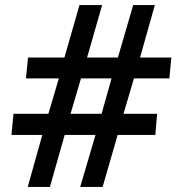

<svg xmlns="http://www.w3.org/2000/svg" viewBox="-20 -734 693 754"><path d="M89 0 146 -204H25L33 -287H170L211 -426H82L90 -508H233L292 -714H381L322 -508H443L503 -714H588L530 -508H653L645 -426H506L465 -287H597L590 -204H442L383 0H295L355 -204H234L176 0ZM257 -287H379L418 -426H298Z"/></svg>

Font: Noto Sans UI Medium
Style: Italic
Weight: 500
Italic angle: -12°
Designer: Monotype Design Team
Foundry: Monotype Imaging Inc.
Version: Version 1.901